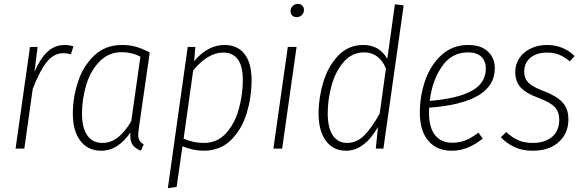

<svg xmlns="http://www.w3.org/2000/svg" viewBox="-20 -763 3005 986"><path d="M357 -525 344 -484Q324 -490 307 -490Q256 -490 219.5 -444Q183 -398 148 -306L105 0H60L134 -522H173L157 -393Q185 -461 223 -496.5Q261 -532 313 -532Q334 -532 357 -525Z M749 -493 694 -112Q690 -80 690 -71Q690 -53 696.5 -41.5Q703 -30 718 -22L704 11Q677 1 663 -16.5Q649 -34 649 -68L650 -83Q621 -40 583.5 -14.5Q546 11 500 11Q431 11 392.5 -40Q354 -91 354 -180Q354 -262 380.5 -343Q407 -424 464 -478Q521 -532 606 -532Q647 -532 681 -522Q715 -512 749 -493ZM401 -180Q401 -107 428 -68Q455 -29 506 -29Q549 -29 585 -57Q621 -85 654 -140L701 -472Q657 -495 606 -495Q537 -495 490.5 -446.5Q444 -398 422.5 -325.5Q401 -253 401 -180Z M944 -522H983L977 -449Q1047 -532 1133 -532Q1200 -532 1236 -485.5Q1272 -439 1272 -351Q1272 -266 1247.5 -183.5Q1223 -101 1167.5 -45Q1112 11 1025 11Q972 11 917 -12L887 197L842 203ZM1227 -352Q1227 -423 1201.5 -458Q1176 -493 1127 -493Q1047 -493 972 -401L923 -51Q972 -29 1026 -29Q1097 -29 1142 -80Q1187 -131 1207 -205Q1227 -279 1227 -352Z M1503 -522 1429 0H1384L1458 -522ZM1472 -705Q1472 -721 1483 -732Q1494 -743 1510 -743Q1523 -743 1532 -734.5Q1541 -726 1541 -713Q1541 -697 1530.5 -686Q1520 -675 1503 -675Q1489 -675 1480.5 -683.5Q1472 -692 1472 -705Z M2053 -735 1949 0H1910L1921 -111Q1851 11 1757 11Q1691 11 1653.5 -40Q1616 -91 1616 -181Q1616 -261 1640.5 -342Q1665 -423 1717 -477.5Q1769 -532 1846 -532Q1928 -532 1969 -461L2008 -741ZM1663 -181Q1663 -107 1689 -68Q1715 -29 1762 -29Q1812 -29 1850.5 -67.5Q1889 -106 1930 -180L1962 -412Q1926 -494 1850 -494Q1788 -494 1745.5 -445.5Q1703 -397 1683 -324.5Q1663 -252 1663 -181Z M2184 -210Q2183 -202 2183 -187Q2183 -107 2214.5 -68.5Q2246 -30 2302 -30Q2340 -30 2371 -42.5Q2402 -55 2437 -82L2459 -51Q2419 -20 2381 -4.5Q2343 11 2299 11Q2222 11 2179 -40.5Q2136 -92 2136 -186Q2136 -270 2163.5 -349.5Q2191 -429 2247.5 -480.5Q2304 -532 2385 -532Q2449 -532 2485 -499Q2521 -466 2521 -412Q2521 -235 2184 -210ZM2187 -245Q2332 -257 2403.5 -297Q2475 -337 2475 -411Q2475 -449 2452 -471.5Q2429 -494 2383 -494Q2299 -494 2249 -421Q2199 -348 2187 -245Z M2931 -475 2906 -448Q2879 -471 2851.5 -482Q2824 -493 2789 -493Q2736 -493 2704 -466.5Q2672 -440 2672 -394Q2672 -360 2694 -338Q2716 -316 2773 -295Q2841 -269 2870 -236Q2899 -203 2899 -151Q2899 -78 2849.5 -33.5Q2800 11 2716 11Q2662 11 2622.5 -7.5Q2583 -26 2552 -58L2580 -85Q2609 -57 2641 -43Q2673 -29 2716 -29Q2778 -29 2815 -60Q2852 -91 2852 -148Q2852 -188 2829.5 -212.5Q2807 -237 2746 -260Q2680 -284 2653 -315Q2626 -346 2626 -393Q2626 -432 2646.5 -463.5Q2667 -495 2704.5 -513.5Q2742 -532 2789 -532Q2873 -532 2931 -475Z"/></svg>

Font: Fira Sans Condensed ExtraLight
Style: Italic
Weight: 275
Width: 3
Italic angle: -8°
Designer: Carrois Corporate & Edenspiekermann AG
Foundry: Carrois Corporate GbR & Edenspiekermann AG
Version: Version 4.203